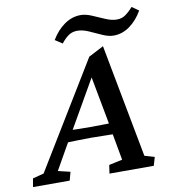

<svg xmlns="http://www.w3.org/2000/svg" viewBox="-127 -824 798 896"><g transform="rotate(-10 272.5 -376.0)"><path d="M-43 0 -36.1 -40 16.6 -53.7 321.3 -553.7 392.6 -590.8 494.1 -53.7 541 -40 529.3 0H319.3L325.2 -40L388.7 -53.7L363.3 -194.3L358.4 -225.6L310.5 -481.4L334 -489.3L182.6 -225.6L165 -196.3L84 -53.7L141.6 -40L130.9 0ZM138.7 -176.8 149.4 -232.4Q168 -231.4 198.2 -230.5Q228.5 -229.5 273.4 -229.5Q316.4 -229.5 347.7 -230.5Q378.9 -231.4 396.5 -232.4L384.8 -177.7Q355.5 -177.7 324.7 -178.7Q293.9 -179.7 262.7 -179.7Q230.5 -179.7 200.7 -178.7Q170.9 -177.7 138.7 -176.8ZM555.7 -748 587.9 -725.6Q563.5 -682.6 527.8 -656.7Q492.2 -630.9 451.2 -630.9Q426.8 -630.9 397.9 -644Q369.1 -657.2 340.3 -669.9Q311.5 -682.6 287.1 -682.6Q262.7 -682.6 245.1 -670.4Q227.5 -658.2 210 -635.7L175.8 -658.2Q201.2 -701.2 237.3 -726.6Q273.4 -752 314.5 -752Q338.9 -752 367.2 -739.7Q395.5 -727.5 424.8 -714.8Q454.1 -702.1 478.5 -702.1Q502 -702.1 519.5 -714.4Q537.1 -726.6 555.7 -748Z"/></g></svg>

Font: Crimson Pro Medium
Style: Italic
Weight: 500
Italic angle: -12°
Designer: Jacques Le Bailly
Foundry: Baron von Fonthausen
Version: Version 1.003